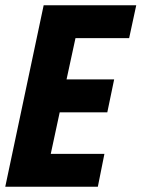

<svg xmlns="http://www.w3.org/2000/svg" viewBox="-25 -710 538 730"><path d="M141 -690H493L466 -565H262L228 -408H409L383 -283H202L168 -125H372L347 0H-5Z"/></svg>

Font: Decalotype
Style: Bold Italic
Weight: 700
Italic angle: -12°
Designer: Alfredo Marco Pradil
Foundry: Alfredo Marco Pradil
Version: Version 1.0